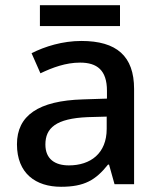

<svg xmlns="http://www.w3.org/2000/svg" viewBox="-20 -757 614 736"><path d="M440 -737H133V-657H440ZM292 -600C220 -600 152 -579 101 -553L135 -476C181 -498 232 -517 287 -517C352 -517 390 -488 390 -409V-379L298 -376C127 -371 45 -314 45 -204C45 -92 117 -41 214 -41C304 -41 347 -67 394 -126H398L419 -51H494V-416C494 -542 427 -600 292 -600ZM317 -308 389 -310V-263C389 -169 327 -123 244 -123C191 -123 154 -147 154 -203C154 -266 194 -303 317 -308Z"/></svg>

Font: Noto Sans Tamil UI Medium
Style: Regular
Weight: 500
Designer: Jelle Bosma - Monotype Design Team
Foundry: Monotype Imaging Inc.
Version: Version 2.004